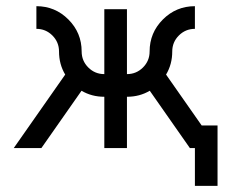

<svg xmlns="http://www.w3.org/2000/svg" viewBox="-20 -479 748 621"><path d="M683.6 122.1H610.4V0H594.2L464.4 -185.5Q431.6 -166 390.6 -166V0H317.4V-166Q276.4 -166 243.7 -185.5L113.8 0H24.4L190.9 -237.8Q170.9 -271 170.9 -312.5Q170.9 -342.8 149.4 -364.3Q127.9 -385.7 97.7 -385.7V-459Q158.2 -459 201.2 -416Q244.1 -373 244.1 -312.5Q244.1 -282.2 265.6 -260.7Q287.1 -239.3 317.4 -239.3V-449.2H390.6V-239.3Q420.9 -239.3 442.4 -260.7Q463.9 -282.2 463.9 -312.5Q463.9 -373 506.8 -416Q549.8 -459 610.4 -459V-385.7Q580.1 -385.7 558.6 -364.3Q537.1 -342.8 537.1 -312.5Q537.1 -271 517.1 -237.8L632.3 -73.2H683.6Z"/></svg>

Font: Catrinity
Style: Regular
Weight: 400
Designer: Alexander Lange
Foundry: High-Logic / Made with FontCreator
Version: Version 2.090;May 20, 2024;FontCreator 15.0.0.2974 64-bit